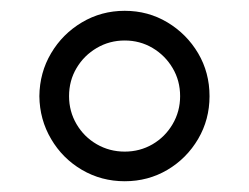

<svg xmlns="http://www.w3.org/2000/svg" viewBox="-20 -755 463 357"><path d="M211.9 -418Q168.5 -418 132.3 -439.2Q96.2 -460.4 75 -496.6Q53.7 -532.7 53.2 -576.2Q53.7 -620.1 75 -656Q96.2 -691.9 132.3 -713.4Q168.5 -734.9 211.9 -734.9Q255.4 -734.9 291.3 -713.4Q327.1 -691.9 348.4 -656Q369.6 -620.1 369.6 -576.2Q369.6 -532.7 348.4 -496.6Q327.1 -460.4 291.3 -439.2Q255.4 -418 211.9 -418ZM211.9 -473.1Q240.2 -473.1 263.7 -486.8Q287.1 -500.5 301 -524.2Q314.9 -547.9 314.9 -576.2Q314.9 -605 301 -628.4Q287.1 -651.9 263.7 -665.8Q240.2 -679.7 211.9 -679.7Q183.6 -679.7 159.9 -665.8Q136.2 -651.9 122.3 -628.4Q108.4 -605 108.4 -576.2Q108.4 -547.9 122.3 -524.2Q136.2 -500.5 159.9 -486.8Q183.6 -473.1 211.9 -473.1Z"/></svg>

Font: Inter Tight Light
Style: Regular
Weight: 300
Designer: Rasmus Andersson
Foundry: rsms
Version: Version 3.004